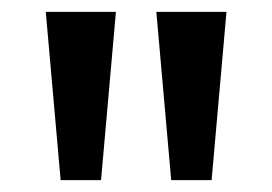

<svg xmlns="http://www.w3.org/2000/svg" viewBox="-20 -725 457 323"><path d="M82 -422 57 -705H175L150 -422ZM268 -422 243 -705H361L336 -422Z"/></svg>

Font: Nunito Sans SemiBold
Style: Regular
Weight: 600
Designer: Vernon Adams
Foundry: Vernon Adams
Version: Version 3.101; ttfautohint (v1.8.4.7-5d5b);gftools[0.9.27]